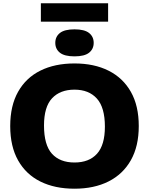

<svg xmlns="http://www.w3.org/2000/svg" viewBox="-20 -1135 904 1165"><path d="M432 10Q312.5 10 225 -33.5Q137.5 -77 89.8 -161.8Q42 -246.5 42 -370Q42 -493.5 89.8 -578.2Q137.5 -663 225 -706.5Q312.5 -750 432 -750Q551.5 -750 639 -706Q726.5 -662 774.2 -577.5Q822 -493 822 -370Q822 -247.5 774 -162.8Q726 -78 638.5 -34Q551 10 432 10ZM432 -149Q520.5 -149 568.5 -202Q616.5 -255 616.5 -366.5Q616.5 -483 567.8 -537Q519 -591 432 -591Q345 -591 296 -538.8Q247 -486.5 247 -373.5Q247 -255.5 295.2 -202.2Q343.5 -149 432 -149ZM432 -793Q371.5 -793 343.5 -815.2Q315.5 -837.5 315.5 -875Q315.5 -912.5 343.5 -934.8Q371.5 -957 432 -957Q492.5 -957 520.5 -934.8Q548.5 -912.5 548.5 -875Q548.5 -837.5 520.5 -815.2Q492.5 -793 432 -793ZM228 -1003.5V-1115H636V-1003.5Z"/></svg>

Font: Encode Sans SmExp XBd
Style: Regular
Weight: 800
Width: 6
Designer: Multiple Designers
Foundry: Impallari Type
Version: Version 3.002; ttfautohint (v1.8.3) -l 8 -r 50 -G 200 -x 14 